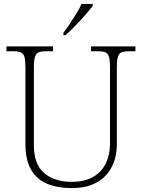

<svg xmlns="http://www.w3.org/2000/svg" viewBox="-20 -951 727 981"><path d="M345 10Q274 10 221 -12Q168 -34 139 -83.5Q110 -133 110 -214V-606Q110 -642 105 -660Q100 -678 86.5 -683.5Q73 -689 48 -689H13V-714H251V-689H215Q191 -689 177.5 -683.5Q164 -678 158.5 -660Q153 -642 153 -605V-210Q153 -112 205.5 -67Q258 -22 346 -22Q414 -22 457.5 -48Q501 -74 521.5 -118Q542 -162 542 -216V-606Q542 -642 537 -660Q532 -678 518.5 -683.5Q505 -689 481 -689H445V-714H672V-689H639Q614 -689 600.5 -683.5Q587 -678 582 -660Q577 -642 577 -605V-215Q577 -150 551.5 -99Q526 -48 474.5 -19Q423 10 345 10ZM304 -784Q319 -803 336.5 -829Q354 -855 370.5 -882Q387 -909 397 -931H454V-921Q441 -904 416 -875Q391 -846 363 -817.5Q335 -789 314 -771H304Z"/></svg>

Font: Noto Serif Tamil ExtraLight
Style: Italic
Weight: 200
Italic angle: -12°
Designer: Indian Type Foundry, Tom Grace, and the Monotype Design Team
Foundry: Monotype Imaging Inc.
Version: Version 2.003; ttfautohint (v1.8.4.7-5d5b)